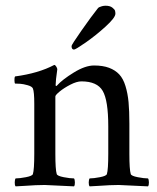

<svg xmlns="http://www.w3.org/2000/svg" viewBox="-20 -661 560 684"><path d="M356 -640.6Q371.6 -640.6 380.1 -634Q388.7 -627.4 389.9 -622.3Q391.1 -617.2 391.1 -612.3Q391.1 -598.1 356.2 -566.4Q321.3 -534.7 285.2 -509.5Q249 -484.4 243.7 -484.4Q234.9 -484.4 234.9 -497.1Q234.9 -501.5 270.5 -552.5Q306.2 -603.5 329.6 -632.8Q330.6 -633.8 333.7 -635.5Q336.9 -637.2 343.3 -638.9Q349.6 -640.6 356 -640.6ZM314.9 -427.7Q346.7 -427.7 368.7 -419.4Q390.6 -411.1 404.8 -396Q418.9 -380.9 427 -354.5Q435.1 -328.1 438 -296.9Q440.9 -265.6 440.9 -220.7V-113.3Q440.9 -56.6 445.8 -41Q447.8 -34.2 470.5 -29.8Q493.2 -25.4 507.3 -25.4Q510.3 -21.5 510.5 -11.2Q510.7 -1 507.3 2.9Q407.2 -2 402.8 -2Q385.7 -2 369.9 -1.2Q354 -0.5 333.5 1Q313 2.4 299.3 2.9Q295.9 -1 296.1 -11.2Q296.4 -21.5 299.3 -25.4Q313.5 -25.4 336.2 -29.8Q358.9 -34.2 360.8 -41Q365.7 -56.6 365.7 -113.3V-210.9Q365.7 -303.2 345.9 -337.2Q326.2 -371.1 270 -371.1Q253.4 -371.1 230.7 -359.4Q208 -347.7 192.6 -335Q177.2 -322.3 177.2 -317.4V-113.3Q177.2 -56.6 182.1 -41Q184.1 -34.2 206.8 -29.8Q229.5 -25.4 243.7 -25.4Q246.6 -21.5 246.8 -11.2Q247.1 -1 243.7 2.9Q143.6 -2 139.2 -2Q122.1 -2 106.2 -1.2Q90.3 -0.5 69.8 1Q49.3 2.4 35.6 2.9Q32.2 -1 32.5 -11.2Q32.7 -21.5 35.6 -25.4Q49.8 -25.4 72.5 -29.8Q95.2 -34.2 97.2 -41Q102.1 -56.6 102.1 -113.3V-291Q102.1 -334 97.2 -345.7Q94.2 -353 78.6 -357.4Q63 -361.8 52.5 -362.5Q42 -363.3 33.7 -363.3Q31.7 -365.2 31.5 -375Q31.2 -384.8 33.7 -388.7Q117.2 -399.9 173.3 -429.7Q176.8 -429.7 180.4 -423.8Q184.1 -418 184.1 -414.1Q178.2 -373 178.2 -358.4Q178.2 -354.5 180.2 -354.5Q181.2 -354.5 183.1 -356.4Q202.6 -377.9 243.2 -402.8Q283.7 -427.7 314.9 -427.7Z"/></svg>

Font: Amiri
Style: Regular
Weight: 400
Designer: Khaled Hosny
Version: Version 000.108